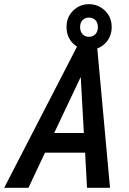

<svg xmlns="http://www.w3.org/2000/svg" viewBox="-71 -898 615 918"><path d="M-51 0 305 -690H392L455 0H345L336 -168H144L65 0ZM188 -262H330L315 -530ZM247 -769Q247 -816 278.5 -847Q310 -878 354 -878Q399 -878 431 -847Q463 -816 463 -769Q463 -721 431 -690Q399 -659 354 -659Q310 -659 278.5 -690Q247 -721 247 -769ZM312 -768Q312 -747 324 -734.5Q336 -722 354 -722Q373 -722 385 -734.5Q397 -747 397 -768Q397 -790 385 -802Q373 -814 354 -814Q336 -814 324 -802Q312 -790 312 -768Z"/></svg>

Font: Radio Canada Condensed Medium
Style: Italic
Weight: 500
Width: 3
Italic angle: -12°
Designer: Charles Daoud, Etienne Aubert Bonn, Alexandre Saumier Demers, Jacques Le Bailly
Foundry: Radio-Canada
Version: Version 2.104; ttfautohint (v1.8.4.7-5d5b);gftools[0.9.28.de